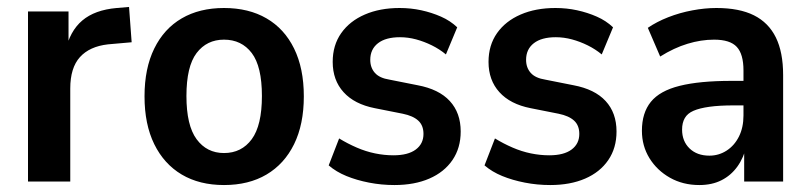

<svg xmlns="http://www.w3.org/2000/svg" viewBox="-20 -522 2328 552"><path d="M60.5 0V-489H177V-374.5H168Q180.5 -432.5 216.5 -463Q252.5 -493.5 315.5 -499L351 -502L358.5 -400.5L290.5 -394.5Q237.5 -388.5 209.8 -357.8Q182 -327 182 -267.5V0Z M624 10Q553.5 10 502.5 -20.2Q451.5 -50.5 423.5 -107.5Q395.5 -164.5 395.5 -245Q395.5 -325.5 423.5 -382.5Q451.5 -439.5 502.5 -469.2Q553.5 -499 624 -499Q695 -499 746.2 -469.2Q797.5 -439.5 825.5 -382.5Q853.5 -325.5 853.5 -245Q853.5 -164.5 825.5 -107.5Q797.5 -50.5 746.2 -20.2Q695 10 624 10ZM624 -82Q674.5 -82 703.8 -121.8Q733 -161.5 733 -246Q733 -331 703.8 -369.5Q674.5 -408 624 -408Q574.5 -408 545.2 -369.5Q516 -331 516 -246Q516 -161.5 545.2 -121.8Q574.5 -82 624 -82Z M1114 10Q1076.5 10 1040.8 3Q1005 -4 975.8 -16Q946.5 -28 925 -46.5L955 -124Q979.5 -109 1005.5 -97.8Q1031.5 -86.5 1058.2 -81Q1085 -75.5 1111 -75.5Q1153 -75.5 1175.2 -92Q1197.5 -108.5 1197.5 -137Q1197.5 -161.5 1182.5 -175.2Q1167.5 -189 1138 -195L1057.5 -211Q999 -222.5 967.8 -257Q936.5 -291.5 936.5 -344Q936.5 -392 961 -426.8Q985.5 -461.5 1028.8 -480.2Q1072 -499 1129 -499Q1161 -499 1191 -492.5Q1221 -486 1247.8 -474.2Q1274.5 -462.5 1294.5 -443.5L1262 -365.5Q1244 -380.5 1221.8 -391.5Q1199.5 -402.5 1176.2 -408.8Q1153 -415 1130 -415Q1089 -415 1066.8 -397.8Q1044.5 -380.5 1044.5 -350Q1044.5 -327.5 1057.8 -312.5Q1071 -297.5 1100 -293L1180.5 -277Q1242 -265.5 1273.2 -231.5Q1304.5 -197.5 1304.5 -144Q1304.5 -96.5 1280.8 -61.8Q1257 -27 1214.2 -8.5Q1171.5 10 1114 10Z M1562 10Q1524.5 10 1488.8 3Q1453 -4 1423.8 -16Q1394.5 -28 1373 -46.5L1403 -124Q1427.5 -109 1453.5 -97.8Q1479.5 -86.5 1506.2 -81Q1533 -75.5 1559 -75.5Q1601 -75.5 1623.2 -92Q1645.5 -108.5 1645.5 -137Q1645.5 -161.5 1630.5 -175.2Q1615.5 -189 1586 -195L1505.5 -211Q1447 -222.5 1415.8 -257Q1384.5 -291.5 1384.5 -344Q1384.5 -392 1409 -426.8Q1433.5 -461.5 1476.8 -480.2Q1520 -499 1577 -499Q1609 -499 1639 -492.5Q1669 -486 1695.8 -474.2Q1722.5 -462.5 1742.5 -443.5L1710 -365.5Q1692 -380.5 1669.8 -391.5Q1647.5 -402.5 1624.2 -408.8Q1601 -415 1578 -415Q1537 -415 1514.8 -397.8Q1492.5 -380.5 1492.5 -350Q1492.5 -327.5 1505.8 -312.5Q1519 -297.5 1548 -293L1628.5 -277Q1690 -265.5 1721.2 -231.5Q1752.5 -197.5 1752.5 -144Q1752.5 -96.5 1728.8 -61.8Q1705 -27 1662.2 -8.5Q1619.5 10 1562 10Z M1990.5 10Q1943.5 10 1906.2 -11Q1869 -32 1847.2 -67.2Q1825.5 -102.5 1825.5 -146Q1825.5 -197.5 1851.2 -229.2Q1877 -261 1934 -275.2Q1991 -289.5 2083 -289.5H2131.5V-219H2090Q2048 -219 2019.5 -215Q1991 -211 1973.8 -203.5Q1956.5 -196 1948.8 -182.5Q1941 -169 1941 -149.5Q1941 -116 1962.5 -95.2Q1984 -74.5 2019.5 -74.5Q2046.5 -74.5 2069 -89Q2091.5 -103.5 2104.5 -129.5Q2117.5 -155.5 2117.5 -190V-319.5Q2117.5 -366.5 2098.2 -387.2Q2079 -408 2033 -408Q1995.5 -408 1956.8 -396.2Q1918 -384.5 1878 -359.5L1842.5 -442Q1868 -459.5 1901.2 -472.5Q1934.5 -485.5 1970.5 -492.2Q2006.5 -499 2039.5 -499Q2105.5 -499 2147.5 -478Q2189.5 -457 2210.5 -414.5Q2231.5 -372 2231.5 -306V0H2119.5V-104H2126.5Q2118.5 -69 2100 -43.2Q2081.5 -17.5 2054.2 -3.8Q2027 10 1990.5 10Z"/></svg>

Font: Nunito Sans 12pt ExtraLight SemiCondensed
Style: Regular
Weight: 200
Width: 4
Version: Version 3.101;gftools[0.9.27]